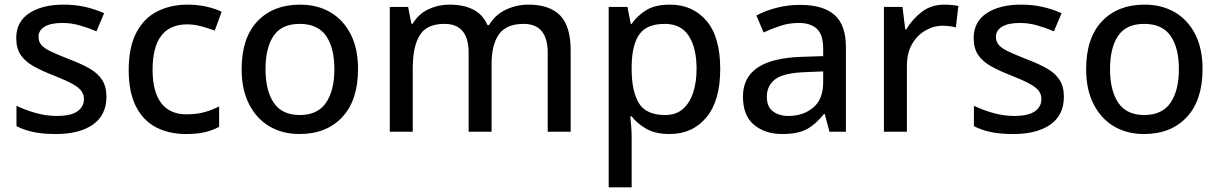

<svg xmlns="http://www.w3.org/2000/svg" viewBox="-20 -568 5259 828"><path d="M439 -151Q439 -72 381 -31Q323 10 221 10Q165 10 124.5 1.5Q84 -7 51 -24V-112Q85 -95 131.5 -81.5Q178 -68 224 -68Q286 -68 314 -88Q342 -108 342 -141Q342 -160 331.5 -175Q321 -190 293.5 -205.5Q266 -221 213 -242Q161 -262 124.5 -282.5Q88 -303 69 -331.5Q50 -360 50 -404Q50 -474 106 -511Q162 -548 254 -548Q303 -548 346 -538.5Q389 -529 429 -511L396 -433Q361 -448 324 -458.5Q287 -469 249 -469Q199 -469 172.5 -453Q146 -437 146 -409Q146 -389 158 -374.5Q170 -360 199.5 -346Q229 -332 280 -312Q330 -293 365.5 -273Q401 -253 420 -224Q439 -195 439 -151Z M782 10Q709 10 653 -19Q597 -48 566 -109.5Q535 -171 535 -266Q535 -365 568 -427.5Q601 -490 658.5 -519Q716 -548 789 -548Q833 -548 872 -539Q911 -530 936 -517L906 -436Q880 -446 848 -454.5Q816 -463 788 -463Q638 -463 638 -267Q638 -173 675 -124Q712 -75 784 -75Q828 -75 862 -84.5Q896 -94 925 -109V-21Q897 -6 863.5 2Q830 10 782 10Z M1524 -270Q1524 -136 1456 -63Q1388 10 1271 10Q1199 10 1143 -22.5Q1087 -55 1054.5 -118Q1022 -181 1022 -270Q1022 -404 1090 -476Q1158 -548 1274 -548Q1348 -548 1404 -515.5Q1460 -483 1492 -421Q1524 -359 1524 -270ZM1125 -270Q1125 -178 1160.5 -125Q1196 -72 1273 -72Q1350 -72 1386 -125Q1422 -178 1422 -270Q1422 -362 1386 -413.5Q1350 -465 1272 -465Q1195 -465 1160 -413.5Q1125 -362 1125 -270Z M2259 -548Q2350 -548 2395.5 -501.5Q2441 -455 2441 -350V0H2342V-340Q2342 -465 2238 -465Q2164 -465 2132 -420.5Q2100 -376 2100 -292V0H2001V-340Q2001 -465 1897 -465Q1820 -465 1790 -416Q1760 -367 1760 -274V0H1661V-538H1740L1754 -466H1760Q1785 -508 1827.5 -528Q1870 -548 1918 -548Q1980 -548 2021.5 -526.5Q2063 -505 2082 -460H2089Q2116 -505 2162 -526.5Q2208 -548 2259 -548Z M2869 -548Q2967 -548 3026.5 -478.5Q3086 -409 3086 -270Q3086 -133 3026 -61.5Q2966 10 2868 10Q2806 10 2766.5 -13Q2727 -36 2704 -66H2698Q2700 -49 2702 -24Q2704 1 2704 20V240H2605V-538H2686L2700 -465H2704Q2728 -500 2766.5 -524Q2805 -548 2869 -548ZM2847 -465Q2770 -465 2738 -421Q2706 -377 2704 -287V-270Q2704 -175 2735 -123.5Q2766 -72 2849 -72Q2895 -72 2924.5 -97.5Q2954 -123 2969 -168Q2984 -213 2984 -271Q2984 -361 2950.5 -413Q2917 -465 2847 -465Z M3430 -547Q3530 -547 3579 -503.5Q3628 -460 3628 -365V0H3557L3537 -76H3533Q3498 -32 3459.5 -11Q3421 10 3353 10Q3280 10 3232 -29.5Q3184 -69 3184 -152Q3184 -233 3246.5 -276Q3309 -319 3439 -323L3530 -326V-357Q3530 -419 3502.5 -444Q3475 -469 3425 -469Q3383 -469 3345 -456.5Q3307 -444 3273 -428L3242 -501Q3278 -521 3327.5 -534Q3377 -547 3430 -547ZM3455 -257Q3360 -254 3323.5 -226.5Q3287 -199 3287 -151Q3287 -108 3313 -88Q3339 -68 3380 -68Q3444 -68 3487 -104Q3530 -140 3530 -213V-260Z M4052 -548Q4066 -548 4083.5 -546.5Q4101 -545 4113 -542L4102 -450Q4090 -453 4075 -455Q4060 -457 4046 -457Q4006 -457 3970 -436Q3934 -415 3912.5 -376.5Q3891 -338 3891 -284V0H3792V-538H3872L3884 -441H3888Q3914 -485 3955 -516.5Q3996 -548 4052 -548Z M4568 -151Q4568 -72 4510 -31Q4452 10 4350 10Q4294 10 4253.5 1.5Q4213 -7 4180 -24V-112Q4214 -95 4260.5 -81.5Q4307 -68 4353 -68Q4415 -68 4443 -88Q4471 -108 4471 -141Q4471 -160 4460.5 -175Q4450 -190 4422.5 -205.5Q4395 -221 4342 -242Q4290 -262 4253.5 -282.5Q4217 -303 4198 -331.5Q4179 -360 4179 -404Q4179 -474 4235 -511Q4291 -548 4383 -548Q4432 -548 4475 -538.5Q4518 -529 4558 -511L4525 -433Q4490 -448 4453 -458.5Q4416 -469 4378 -469Q4328 -469 4301.5 -453Q4275 -437 4275 -409Q4275 -389 4287 -374.5Q4299 -360 4328.5 -346Q4358 -332 4409 -312Q4459 -293 4494.5 -273Q4530 -253 4549 -224Q4568 -195 4568 -151Z M5166 -270Q5166 -136 5098 -63Q5030 10 4913 10Q4841 10 4785 -22.5Q4729 -55 4696.5 -118Q4664 -181 4664 -270Q4664 -404 4732 -476Q4800 -548 4916 -548Q4990 -548 5046 -515.5Q5102 -483 5134 -421Q5166 -359 5166 -270ZM4767 -270Q4767 -178 4802.5 -125Q4838 -72 4915 -72Q4992 -72 5028 -125Q5064 -178 5064 -270Q5064 -362 5028 -413.5Q4992 -465 4914 -465Q4837 -465 4802 -413.5Q4767 -362 4767 -270Z"/></svg>

Font: Noto Sans New Tai Lue Medium
Style: Regular
Weight: 500
Version: Version 2.003